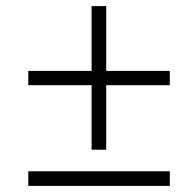

<svg xmlns="http://www.w3.org/2000/svg" viewBox="-20 -611 611 631"><path d="M329 -378H538V-331H329V-119H281V-331H73V-378H281V-591H329ZM73 0V-48H538V0Z"/></svg>

Font: Noto Sans Light
Style: Italic
Weight: 300
Italic angle: -12°
Designer: Monotype Design Team
Foundry: Monotype Imaging Inc.
Version: Version 2.013; ttfautohint (v1.8.4.7-5d5b)